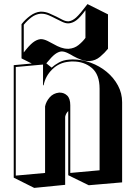

<svg xmlns="http://www.w3.org/2000/svg" viewBox="-20 -859 663 937"><path d="M313 -4V-317Q301 -305 298 -289V43L147 58L47 8V-541L135 -549L85 -574V-741Q103 -764 127.5 -782Q152 -800 177 -802H182Q201 -802 220 -794Q239 -786 255 -778Q270 -770 285 -762.5Q300 -755 312 -755H315Q333 -757 351.5 -773.5Q370 -790 407 -839L507 -789V-621Q491 -601 468.5 -582Q446 -563 417 -561H411Q394 -561 375 -568Q356 -575 338 -585Q327 -592 310.5 -600Q294 -608 281 -608H279Q264 -606 248.5 -594.5Q233 -583 206 -550L232 -529Q246 -542 267.5 -554Q289 -566 317 -568Q322 -568 326 -568.5Q330 -569 334 -569Q379 -569 422.5 -553Q466 -537 500.5 -508.5Q535 -480 555.5 -442Q576 -404 576 -360V31L413 45ZM397 -809Q372 -775 354 -761Q336 -747 316 -745H312Q299 -745 282.5 -753Q266 -761 250 -769Q235 -777 217.5 -784.5Q200 -792 183 -792H178Q154 -790 133.5 -774.5Q113 -759 96 -738V-603Q122 -637 140.5 -651.5Q159 -666 178 -668H180Q194 -668 212.5 -659Q231 -650 243 -643Q260 -633 277 -627Q294 -621 310 -621H316Q343 -623 363 -639Q383 -655 397 -674ZM466 -426Q466 -495 428.5 -527Q391 -559 336 -559Q332 -559 327.5 -559Q323 -559 318 -558Q269 -554 235 -520.5Q201 -487 193 -443H190V-544L57 -532V-2L200 -15V-340Q205 -364 222.5 -384Q240 -404 268 -407H272Q293 -407 308 -392.5Q323 -378 323 -345V-15L466 -28Z"/></svg>

Font: Rampart One
Style: Regular
Weight: 400
Designer: Fontworks Inc.
Foundry: Fontworks Inc.
Version: Version 1.100